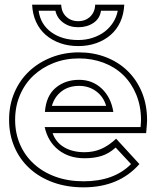

<svg xmlns="http://www.w3.org/2000/svg" viewBox="-20 -784 671 825"><path d="M206 -212Q220 -172 256 -151Q292 -130 343 -130Q382 -130 414.5 -144Q447 -158 479 -188L579 -79Q491 21 339 21Q267 21 208 -0.5Q149 -22 107 -60.5Q65 -99 42 -152.5Q19 -206 19 -269Q19 -333 42 -386.5Q65 -440 105.5 -478Q146 -516 201 -537.5Q256 -559 319 -559Q381 -559 434.5 -538.5Q488 -518 527.5 -480Q567 -442 589.5 -388Q612 -334 612 -267Q612 -265 611 -248.5Q610 -232 608 -212ZM343 -104Q277 -104 231.5 -139.5Q186 -175 172 -238H584Q585 -252 585.5 -258.5Q586 -265 586 -267Q586 -328 565.5 -377.5Q545 -427 509.5 -461.5Q474 -496 425 -514.5Q376 -533 319 -533Q261 -533 211 -513.5Q161 -494 124 -459.5Q87 -425 66 -376Q45 -327 45 -269Q45 -212 66 -163.5Q87 -115 126 -79.5Q165 -44 219 -24.5Q273 -5 339 -5Q470 -5 543 -79L477 -150Q448 -124 416.5 -114Q385 -104 343 -104ZM173 -303Q178 -372 219 -406.5Q260 -441 320 -441Q377 -441 417 -403.5Q457 -366 467 -303ZM436 -329Q425 -368 393.5 -391.5Q362 -415 320 -415Q275 -415 244.5 -391.5Q214 -368 203 -329ZM243 -764Q244 -732 264.5 -712.5Q285 -693 316 -693Q347 -693 367.5 -712.5Q388 -732 389 -764H514Q512 -723 497 -690Q482 -657 455.5 -634Q429 -611 393.5 -598.5Q358 -586 316 -586Q274 -586 238.5 -598.5Q203 -611 176.5 -634Q150 -657 135 -690Q120 -723 118 -764ZM146 -738Q154 -679 200.5 -645.5Q247 -612 316 -612Q349 -612 378 -621.5Q407 -631 429 -647.5Q451 -664 466 -687.5Q481 -711 486 -738H414Q409 -704 381.5 -685.5Q354 -667 316 -667Q279 -667 252 -686.5Q225 -706 218 -738Z"/></svg>

Font: CMG Sans Outline
Style: Outline
Weight: 700
Designer: Julieta Ulanovsky
Foundry: Julieta Ulanovsky
Version: Version 7.200